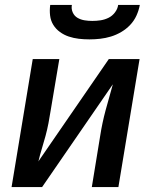

<svg xmlns="http://www.w3.org/2000/svg" viewBox="-20 -760 640 780"><path d="M27 0 113 -520H221L186 -312Q182 -286 177 -260Q172 -234 165 -208Q158 -182 150 -156Q142 -130 136 -104H135Q135 -104 135 -103.5Q135 -103 135 -103L422 -520H547L461 0H353L387 -208Q391 -234 396.5 -260Q402 -286 409 -312Q416 -338 423.5 -364Q431 -390 438 -416Q438 -416 438 -416.5Q438 -417 438 -417L151 0ZM343 -600Q321 -600 300 -602.5Q279 -605 259.5 -611.5Q240 -618 223.5 -630Q207 -642 196.5 -659Q186 -676 183.5 -697Q181 -718 184 -740H272Q269 -724 275.5 -709.5Q282 -695 295 -687.5Q308 -680 323.5 -677.5Q339 -675 355 -675Q372 -675 388.5 -677.5Q405 -680 420.5 -687.5Q436 -695 447 -709.5Q458 -724 460 -740H548Q544 -718 534.5 -697Q525 -676 509 -659Q493 -642 472.5 -630Q452 -618 430.5 -611.5Q409 -605 387 -602.5Q365 -600 343 -600Z"/></svg>

Font: Iosevka SS04 SmBd Ex Obl
Style: Regular
Weight: 600
Width: 7
Italic angle: -9°
Monospace: yes
Designer: Belleve Invis
Foundry: Belleve Invis
Version: Version 19.0.0; ttfautohint (v1.8.4)